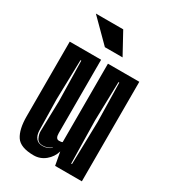

<svg xmlns="http://www.w3.org/2000/svg" viewBox="-167 -738 729 827"><g transform="rotate(30 198.0 -324.5)"><path d="M135 7Q69 7 47 -26Q25 -59 25 -124V-495H181V-130Q181 -102 198 -102Q202 -102 207 -102.5Q212 -103 215 -105V-495H371V0H238L226 -65Q217 -34 192 -13.5Q167 7 135 7ZM147 -47Q172 -47 190 -62V-64Q171 -49 147 -49Q125 -49 117 -66Q109 -83 109 -97L113 -251L109 -449H105L100 -251L103 -97Q104 -74 115 -60.5Q126 -47 147 -47ZM293 -43H297L302 -256L298 -449H294L289 -256ZM168 -550 62 -656H198L256 -550Z"/></g></svg>

Font: Alumni Sans Inline One
Style: Regular
Weight: 400
Designer: Robert E. Leuschke
Foundry: Robert E. Leuschke
Version: Version 1.100; ttfautohint (v1.8.3)